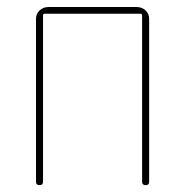

<svg xmlns="http://www.w3.org/2000/svg" viewBox="-20 -540 540 560"><path d="M85 -9.8V-485.4Q85 -500 95.7 -509.8Q106.4 -519.5 121.1 -519.5H378.9Q393.6 -519.5 404.3 -509.8Q415 -500 415 -485.4V-9.8Q415 0 404.8 0Q394.5 0 394.5 -9.8V-495.1Q394.5 -500 389.6 -500H110.4Q105.5 -500 105.5 -495.1V-9.8Q105.5 0 95.2 0Q85 0 85 -9.8Z"/></svg>

Font: Rounded Mgen+ 1m thin
Style: Regular
Weight: 100
Designer: [Source Han Sans]
Ryoko NISHIZUKA  (kana & ideographs); Paul D. Hunt (Latin, Greek & Cyrillic); Wenlong ZHANG  (bopomofo
Version: Version 1.059.20150602